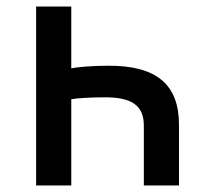

<svg xmlns="http://www.w3.org/2000/svg" viewBox="-20 -570 640 590"><path d="M91 -550V0H199V-265C213 -268 256 -271 303 -271C386 -271 422 -245 422 -184V0H530V-187C530 -311 460 -369 312 -368C263 -368 217 -364 199 -360V-550Z"/></svg>

Font: Tekne LDO SemiBold
Style: Regular
Weight: 600
Monospace: yes
Designer: Alessio Laiso, Mario Rullo, Paolo Rosset
Foundry: Alessio Laiso
Version: Version 1.000;hotconv 1.0.109;makeotfexe 2.5.65596